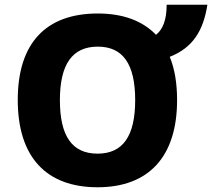

<svg xmlns="http://www.w3.org/2000/svg" viewBox="-20 -781 896 811"><path d="M856 -761H684C684 -696 667 -656 639 -634C582 -693 500 -724 393 -724C174 -724 55 -599 55 -359C55 -119 174 10 392 10C609 10 728 -120 728 -358C728 -429 718 -490 697 -541C794 -579 839 -651 856 -761ZM392 -132C284 -132 233 -207 233 -358C233 -509 285 -584 393 -584C499 -584 551 -511 551 -358C551 -206 499 -132 392 -132Z"/></svg>

Font: Kathrein 85 Heavy
Style: Regular
Weight: 900
Designer: Lazydogs Typefoundry, based on Open Sans by Ascender Corporation
Foundry: Lazydogs Typefoundry
Version: Version 1.003;PS 001.003;hotconv 1.0.88;makeotf.lib2.5.64775